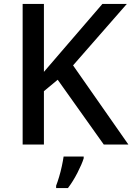

<svg xmlns="http://www.w3.org/2000/svg" viewBox="-20 -734 672 975"><path d="M632 0H507L273 -329L203 -271V0H95V-714H203V-369Q229 -399 255 -429.5Q281 -460 307 -490L500 -714H624L351 -402ZM405 70Q396 99 373.5 143Q351 187 325 221H265V209Q272 191 280 164.5Q288 138 294 110Q300 82 303 61H405Z"/></svg>

Font: Noto Sans Arabic Med
Style: Regular
Weight: 500
Designer: Monotype Design Team, Nadine Chahine, Nizar Qandah and Khaled Hosny
Foundry: Monotype Imaging Inc.
Version: Version 2.012; ttfautohint (v1.8.4.7-5d5b)